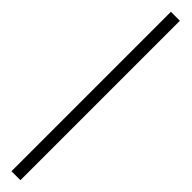

<svg xmlns="http://www.w3.org/2000/svg" viewBox="41 -42 462 462"><g transform="rotate(-45 271.5 189.0)"><path d="M542.5 204H0V173.5H542.5Z"/></g></svg>

Font: Argentum Novus ExtraLight
Style: Regular
Weight: 250
Designer: Julieta Ulanovsky (font) & Cristiano Sobral (main changes)
Foundry: Julieta Ulanovsky (font) & Cristiano Sobral (main changes)
Version: Version 3.00;November 27, 2020;FontCreator 13.0.0.2655 64-bi